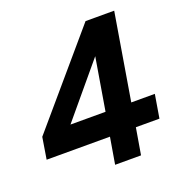

<svg xmlns="http://www.w3.org/2000/svg" viewBox="-126 -813 887 926"><g transform="rotate(-20 317.5 -350.0)"><path d="M25 -247 412 -700H559L485 -256H606L586 -136H465L442 0H309L332 -136H7ZM353 -256 398 -525 173 -256Z"/></g></svg>

Font: Oak Sans
Style: Bold Italic
Weight: 700
Italic angle: -9.5°
Foundry: Erik Kennedy, Walven
Version: Version 1.000